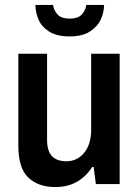

<svg xmlns="http://www.w3.org/2000/svg" viewBox="-20 -743 562 775"><path d="M260 -596Q209 -596 178.5 -615.5Q148 -635 135.5 -664Q123 -693 123 -723H194Q196 -705 210.5 -686.5Q225 -668 261 -668Q297 -668 312 -686.5Q327 -705 328 -723H400Q400 -693 386.5 -664Q373 -635 342.5 -615.5Q312 -596 260 -596ZM203 12Q135 12 94.5 -26Q54 -64 54 -155V-526H170V-179Q170 -133 190 -112.5Q210 -92 248 -92Q291 -92 319.5 -126Q348 -160 348 -220V-526H463V0H367L358 -69H352Q328 -31 291 -9.5Q254 12 203 12Z"/></svg>

Font: Archivo SemiCondensed SemiBold
Style: Regular
Weight: 600
Width: 4
Designer: Hector Gatti
Foundry: Omnibus-Type
Version: Version 2.001; ttfautohint (v1.8.3)